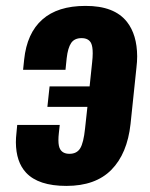

<svg xmlns="http://www.w3.org/2000/svg" viewBox="-20 -607 498 637"><path d="M200.2 9.8Q107.4 9.8 66.4 -34.2Q33.2 -69.8 32.7 -134.8Q32.7 -149.9 34.7 -167L37.1 -192.4H178.2L175.3 -166Q173.8 -152.8 173.8 -142.1Q173.8 -121.6 179.7 -111.8Q188.5 -96.7 210.4 -96.7Q234.9 -96.7 246.1 -115Q257.3 -133.3 262.2 -180.7L270 -252.4H137.2L144.5 -320.3H277.3L285.6 -399.4Q287.6 -417 287.6 -430.2Q287.6 -453.1 282.2 -463.9Q273.9 -480.5 250.5 -480.5Q227.1 -480.5 216.1 -464.4Q205.1 -448.2 201.2 -413.6L197.3 -375.5H56.6L60.1 -409.2Q69.3 -497.1 120.4 -542.2Q171.4 -587.4 263.2 -587.4Q359.4 -587.9 401.4 -534.2Q434.6 -491.7 435.1 -420.4Q435.1 -402.3 432.6 -381.8L413.1 -195.8Q402.3 -97.2 349.6 -43.7Q296.9 9.8 200.2 9.8Z"/></svg>

Font: Oswald
Style: Demi-Bold
Weight: 600
Designer: Vernon Adams
Foundry: Vernon Adams
Version: 3.0; ttfautohint (v0.94.23-7a4d-dirty) -l 8 -r 50 -G 200 -x 